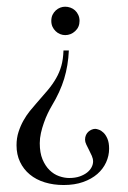

<svg xmlns="http://www.w3.org/2000/svg" viewBox="-20 -378 375 561"><path d="M212.4 -316.9Q212.4 -298.8 199.7 -287.1Q187 -275.4 170.4 -275.4Q163.1 -275.4 155.8 -278.3Q148.4 -281.2 142.6 -286.9Q136.7 -292.5 133.3 -300Q129.9 -307.6 129.9 -316.9Q129.9 -327.1 133.5 -334.7Q137.2 -342.3 143.1 -347.7Q148.9 -353 156 -355.7Q163.1 -358.4 170.4 -358.4Q178.2 -358.4 185.8 -355.7Q193.4 -353 199.2 -347.7Q205.1 -342.3 208.7 -334.5Q212.4 -326.7 212.4 -316.9ZM298.8 56.6Q298.8 77.1 290 96.4Q281.2 115.7 264.4 130.4Q247.6 145 222.9 153.8Q198.2 162.6 166 162.6Q136.2 162.6 110.8 154.8Q85.4 147 67.1 131.8Q48.8 116.7 38.6 95.2Q28.3 73.7 28.3 46.4Q28.3 25.4 34.2 7.3Q40 -10.7 48.6 -25.9Q57.1 -41 67.1 -53.5Q77.1 -65.9 85.9 -75.7Q105.5 -97.7 119.9 -115Q134.3 -132.3 144 -149.4Q153.8 -166.5 159.2 -185.5Q164.6 -204.6 165.5 -230.5H181.2Q179.2 -186.5 167.5 -147.9Q155.8 -109.4 131.3 -68.8Q125.5 -59.1 119.4 -46.4Q113.3 -33.7 108.2 -19Q103 -4.4 99.6 10.7Q96.2 25.9 96.2 40.5Q96.2 68.4 104.2 87.6Q112.3 106.9 124.8 119.1Q137.2 131.3 152.6 136.7Q168 142.1 182.1 142.1Q199.7 142.1 212.9 137.5Q226.1 132.8 234.6 126Q243.2 119.1 247.6 110.6Q252 102.1 252 93.8Q252 85.9 248.3 77.4Q244.6 68.8 240.2 60.5Q235.8 52.2 232.2 44.4Q228.5 36.6 228.5 30.3Q228.5 22.5 231.2 16.6Q233.9 10.7 238.3 6.8Q242.7 2.9 248 0.7Q253.4 -1.5 258.3 -1.5Q262.2 -1.5 269 1Q275.9 3.4 282.5 9.8Q289.1 16.1 293.9 27.3Q298.8 38.6 298.8 56.6Z"/></svg>

Font: Scheherazade
Style: Regular
Weight: 400
Designer: SIL International
Foundry: SIL International
Version: Version 2.100 (build 932/914)